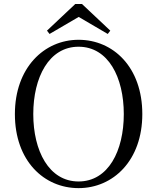

<svg xmlns="http://www.w3.org/2000/svg" viewBox="-20 -949 807 985"><path d="M400.6 -928.5H366.2L221 -791.8L234.2 -774.8L412.4 -878.9H355.2L532.8 -774.8L545.8 -791.8ZM383 16.1C560.9 16.1 710.1 -125.8 710.1 -363.7C710.1 -604.6 560.7 -744.9 383 -744.9C206.1 -744.9 56.4 -601.2 56.4 -363.7C56.4 -123.3 206.1 16.1 383 16.1ZM383 -18C231 -18 150.7 -175.1 150.7 -363.7C150.7 -551.9 231 -709.3 383 -709.3C535.8 -709.3 615.1 -551.9 615.1 -363.7C615.1 -175.1 535.8 -18 383 -18Z"/></svg>

Font: Source Han Serif CN VF
Style: Regular
Weight: 250
Designer: Ryoko NISHIZUKA 西塚涼子 (kana & ideographs); Frank Grießhammer (Latin, Greek & Cyrillic); Wenlong ZHANG 张文龙 (bopomofo); San
Foundry: Adobe
Version: Version 2.002;hotconv 1.1.0;makeotfexe 2.6.0